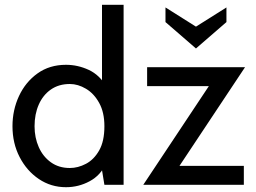

<svg xmlns="http://www.w3.org/2000/svg" viewBox="-20 -770 1066 800"><path d="M255 10Q192.5 10 142 -24Q91.5 -58 61.8 -115.5Q32 -173 32 -244Q32 -311.5 59.2 -370Q86.5 -428.5 136.5 -464.2Q186.5 -500 255 -500Q304 -500 349.8 -478.8Q395.5 -457.5 424 -408L405 -395V-750H495V0H415L398 -104L421 -88Q399.5 -39.5 353.5 -14.8Q307.5 10 255 10ZM271 -70Q305 -70 338.2 -87.5Q371.5 -105 393.2 -143.2Q415 -181.5 415 -244Q415 -302 393.2 -341.2Q371.5 -380.5 338.2 -400.2Q305 -420 271 -420Q225 -420 192 -397Q159 -374 141.5 -334.2Q124 -294.5 124 -244Q124 -196.5 141.5 -157Q159 -117.5 192 -93.8Q225 -70 271 -70ZM577 0 880 -456 891 -411H593V-490H1001L698 -34L687 -79H996V0ZM796.5 -568 669.5 -678V-739L796.5 -659L923.5 -739V-678Z"/></svg>

Font: Cabin Resolve
Style: Regular-Resolve
Weight: 400
Designer: Pablo Impallari
Foundry: Pablo Impallari. http://www.impallari.com Igino Marini. http://www.ikern.com
Version: Version 3.001